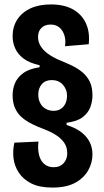

<svg xmlns="http://www.w3.org/2000/svg" viewBox="-20 -695 469 868"><path d="M217 153Q159 153 122 134.5Q85 116 65 85.5Q45 55 41 19.5Q37 -16 45 -50L154 -55Q150 -23 156 3.5Q162 30 179 45.5Q196 61 223 61Q251 61 267.5 43Q284 25 284 -2Q284 -29 271 -48.5Q258 -68 234.5 -83.5Q211 -99 179 -111Q152 -121 126.5 -133.5Q101 -146 81 -162.5Q61 -179 49 -204Q37 -229 37 -265Q37 -293 47.5 -318.5Q58 -344 84.5 -364Q111 -384 159 -391V-400Q114 -410 87.5 -429.5Q61 -449 49 -475.5Q37 -502 37 -531Q37 -574 58 -606.5Q79 -639 117.5 -657Q156 -675 210 -675Q270 -675 310 -652.5Q350 -630 368.5 -589.5Q387 -549 381 -495L274 -486Q278 -512 271.5 -534Q265 -556 249.5 -570Q234 -584 209 -584Q183 -584 167.5 -569Q152 -554 152 -528Q152 -505 164 -486Q176 -467 197.5 -451.5Q219 -436 247 -424Q279 -411 306 -398Q333 -385 353.5 -367.5Q374 -350 386 -325.5Q398 -301 398 -264Q398 -237 388.5 -211Q379 -185 354 -165.5Q329 -146 281 -140V-130Q325 -116 350 -95.5Q375 -75 386.5 -50.5Q398 -26 398 3Q398 41 378.5 75.5Q359 110 319.5 131.5Q280 153 217 153ZM222 -194Q241 -194 254.5 -202.5Q268 -211 275.5 -226.5Q283 -242 283 -262Q283 -278 277.5 -291Q272 -304 263 -313.5Q254 -323 241.5 -328Q229 -333 214 -333Q185 -333 169 -314.5Q153 -296 153 -267Q153 -251 158 -237.5Q163 -224 172 -214.5Q181 -205 194 -199.5Q207 -194 222 -194Z"/></svg>

Font: Bricolage Grotesque Condensed SemiBold
Style: Regular
Weight: 600
Width: 3
Designer: Mathieu Triay
Foundry: Atelier Triay
Version: Version 1.000;gftools[0.9.30]